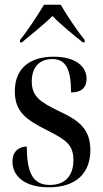

<svg xmlns="http://www.w3.org/2000/svg" viewBox="-20 -786 437 816"><path d="M65 -616V-606H73C111 -638 165 -680 203 -718C234 -685 301 -630 332 -606H340V-616C308 -655 264 -721 238 -766H167C140 -721 97 -655 65 -616ZM188 10C302 10 364 -49 364 -148C364 -240 312 -276 230 -314C152 -352 115 -375 115 -440C115 -504 151 -535 202 -535C258 -535 282 -495 282 -393C326 -393 348 -414 348 -451C348 -503 302 -545 208 -545C106 -545 43 -495 43 -398C43 -311 91 -277 181 -232C257 -193 292 -173 292 -106C292 -35 253 0 192 0C121 0 94 -49 94 -163C65 -163 33 -147 33 -99C33 -41 80 10 188 10Z"/></svg>

Font: Noto Serif Display Condensed Medium
Style: Regular
Weight: 500
Width: 3
Designer: Monotype Design Team
Foundry: Monotype Imaging Inc.
Version: Version 2.009